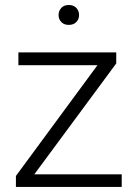

<svg xmlns="http://www.w3.org/2000/svg" viewBox="-20 -734 526 754"><path d="M42.5 0ZM114.7 -49.3H458V0H42.5V-43L362.8 -478H52.2V-528.3H436.5V-484.9ZM210 -674.8Q210 -691.4 220.7 -702.9Q231.4 -714.4 250 -714.4Q269 -714.4 279.8 -702.9Q290.5 -691.4 290.5 -674.8Q290.5 -658.7 279.8 -647.5Q269 -636.2 250 -636.2Q231.4 -636.2 220.7 -647.5Q210 -658.7 210 -674.8Z"/></svg>

Font: Roboto Light
Style: Regular
Weight: 300
Designer: Google
Version: Version 2.134; 2016; ttfautohint (v1.6)